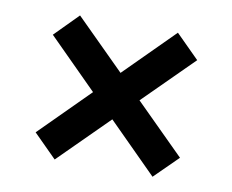

<svg xmlns="http://www.w3.org/2000/svg" viewBox="-60 -597 765 632"><g transform="rotate(10 322.5 -280.5)"><path d="M82 -117.2 245.1 -280.3 82 -443.4 159.2 -521.5 323.2 -358.4 486.3 -521.5 564.5 -443.4 400.4 -280.3 564.5 -117.2 486.3 -40 323.2 -203.1 159.2 -40Z"/></g></svg>

Font: Pretendard JP SemiBold
Style: Regular
Weight: 600
Designer: Base glyphs from Inter by Rasmus Andersson; Hangeul glyphs from Noto Sans CJK(Source Han Sans) by Jang Soo-young and Kan
Foundry: Kil Hyung-jin
Version: Version 1.309